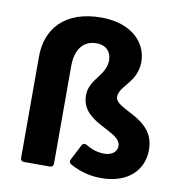

<svg xmlns="http://www.w3.org/2000/svg" viewBox="-78 -747 787 831"><g transform="rotate(10 315.5 -331.5)"><path d="M284.2 -24.4C326.2 -2 367.2 10.7 419.9 10.7C541 10.7 603.5 -58.6 603.5 -145.5C603.5 -290 427.7 -289.1 427.7 -348.6C427.7 -396.5 504.9 -423.8 504.9 -514.6C504.9 -596.7 437.5 -673.8 301.8 -673.8C141.6 -673.8 64.5 -583 64.5 -460.9V-15.6C64.5 -5.9 70.3 0 80.1 0H193.4C203.1 0 209 -5.9 209 -15.6V-443.4C209 -515.6 240.2 -560.5 300.8 -560.5C342.8 -560.5 366.2 -533.2 366.2 -498C366.2 -428.7 293.9 -403.3 293.9 -331.1C293.9 -207 470.7 -207 470.7 -138.7C470.7 -114.3 450.2 -95.7 415 -95.7C388.7 -95.7 362.3 -102.5 334 -120.1C325.2 -125 317.4 -123 312.5 -114.3L277.3 -45.9C272.5 -37.1 275.4 -29.3 284.2 -24.4Z"/></g></svg>

Font: Ed Sans Neue
Style: Bold
Weight: 700
Designer: Stephen Hutchings
Version: Version 1.004;PS 001.004;hotconv 1.0.88;makeotf.lib2.5.64775